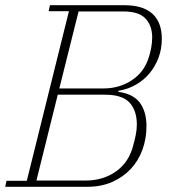

<svg xmlns="http://www.w3.org/2000/svg" viewBox="-27 -718 668 738"><path d="M-2 -23H76L238 -675H160L165 -698H450Q523 -698 559 -665Q595 -632 595 -569Q595 -530 582.5 -496.5Q570 -463 548 -436.5Q526 -410 495.5 -392.5Q465 -375 428 -369V-365Q486 -357 511 -322.5Q536 -288 536 -233Q536 -185 520.5 -142.5Q505 -100 475.5 -68.5Q446 -37 404 -18.5Q362 0 309 0H-7ZM113 -24H301Q370 -24 419.5 -59.5Q469 -95 485 -159Q490 -176 494.5 -198Q499 -220 499 -239Q499 -293 471 -323.5Q443 -354 377 -354H195ZM201 -378H370Q432 -378 479.5 -409.5Q527 -441 544 -495Q550 -512 554 -533.5Q558 -555 558 -574Q558 -619 532.5 -646.5Q507 -674 447 -674H275Z"/></svg>

Font: IBM Plex Serif ExtraLight
Style: Italic
Weight: 200
Italic angle: -14°
Designer: Mike Abbink, Paul van der Laan, Pieter van Rosmalen
Foundry: Bold Monday
Version: Version 2.5